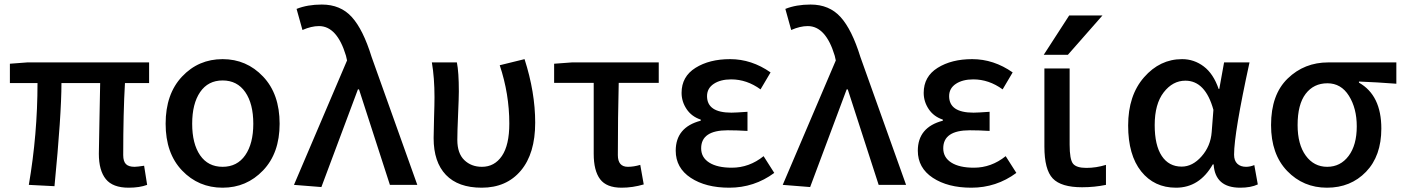

<svg xmlns="http://www.w3.org/2000/svg" viewBox="-20 -830 6302 862"><path d="M557.6 12.7Q486.3 12.7 455.1 -25.9Q423.8 -64.5 423.8 -139.6Q423.8 -162.1 426.3 -279.8Q428.7 -397.5 429.7 -457H255.9Q255.9 -315.4 224.6 5.9L109.4 0Q148.4 -227.5 148.4 -457H24.4V-543.9L102.5 -549.8H649.4V-457H541Q533.2 -324.2 533.2 -133.8Q533.2 -105.5 545.4 -93.3Q557.6 -81.1 584 -81.1Q595.7 -81.1 627 -85.9L640.6 0Q606.4 12.7 557.6 12.7Z M979.5 12.7Q871.1 12.7 797.4 -64.5Q723.6 -141.6 723.6 -274.4Q723.6 -408.2 797.4 -486.3Q871.1 -564.5 979.5 -564.5Q1086.9 -564.5 1161.1 -486.3Q1235.4 -408.2 1235.4 -274.4Q1235.4 -142.6 1161.1 -64.9Q1086.9 12.7 979.5 12.7ZM1117.2 -274.4Q1117.2 -364.3 1081.1 -416.5Q1044.9 -468.8 979.5 -468.8Q914.1 -468.8 878.4 -416.5Q842.8 -364.3 842.8 -274.4Q842.8 -184.6 878.4 -132.8Q914.1 -81.1 979.5 -81.1Q1044.9 -81.1 1081.1 -133.3Q1117.2 -185.5 1117.2 -274.4Z M1422.9 9.8 1299.8 0 1538.1 -558.6 1533.2 -580.1Q1493.2 -712.9 1412.1 -712.9Q1377.9 -712.9 1337.9 -695.3L1311.5 -790Q1360.4 -809.6 1424.8 -809.6Q1508.8 -809.6 1559.6 -753.4Q1610.4 -697.3 1648.4 -574.2L1853.5 0H1730.5L1591.8 -428.7H1586.9Z M2142.6 12.7Q2037.1 12.7 1981.9 -44.9Q1926.8 -102.5 1926.8 -210Q1926.8 -240.2 1928.7 -301.3Q1930.7 -362.3 1930.7 -393.6Q1930.7 -480.5 1918.9 -549.8H2031.2Q2040 -506.8 2040 -418.9Q2040 -392.6 2036.6 -315.4Q2033.2 -238.3 2033.2 -202.1Q2033.2 -141.6 2064.5 -111.3Q2095.7 -81.1 2143.6 -81.1Q2200.2 -81.1 2233.4 -129.9Q2266.6 -178.7 2266.6 -275.4Q2266.6 -408.2 2223.6 -537.1L2335 -564.5Q2382.8 -416 2382.8 -279.3Q2382.8 -140.6 2318.4 -64Q2253.9 12.7 2142.6 12.7Z M2770.5 12.7Q2703.1 12.7 2674.3 -25.4Q2645.5 -63.5 2645.5 -139.6V-458H2467.8V-543.9L2547.9 -549.8H2937.5V-458H2757.8Q2753.9 -304.7 2753.9 -133.8Q2753.9 -81.1 2798.8 -81.1Q2825.2 -81.1 2854.5 -89.8L2870.1 -2Q2820.3 12.7 2770.5 12.7Z M3253.9 12.7Q3148.4 12.7 3081.1 -31.7Q3013.7 -76.2 3013.7 -153.3Q3013.7 -258.8 3126 -288.1V-293Q3085 -306.6 3062.5 -340.3Q3040 -374 3040 -413.1Q3040 -486.3 3102.5 -525.4Q3165 -564.5 3257.8 -564.5Q3354.5 -564.5 3439.5 -504.9L3394.5 -428.7Q3333 -473.6 3262.7 -473.6Q3214.8 -473.6 3184.6 -453.6Q3154.3 -433.6 3154.3 -398.4Q3154.3 -324.2 3263.7 -324.2Q3281.2 -324.2 3335.9 -328.1V-242.2Q3288.1 -245.1 3247.1 -245.1Q3127.9 -245.1 3127.9 -164.1Q3127.9 -123 3164.1 -100.1Q3200.2 -77.1 3265.6 -77.1Q3343.8 -77.1 3408.2 -128.9L3456.1 -53.7Q3366.2 12.7 3253.9 12.7Z M3617.2 9.8 3494.1 0 3732.4 -558.6 3727.5 -580.1Q3687.5 -712.9 3606.4 -712.9Q3572.3 -712.9 3532.2 -695.3L3505.9 -790Q3554.7 -809.6 3619.1 -809.6Q3703.1 -809.6 3753.9 -753.4Q3804.7 -697.3 3842.8 -574.2L4047.9 0H3924.8L3786.1 -428.7H3781.2Z M4340.8 12.7Q4235.4 12.7 4168 -31.7Q4100.6 -76.2 4100.6 -153.3Q4100.6 -258.8 4212.9 -288.1V-293Q4171.9 -306.6 4149.4 -340.3Q4127 -374 4127 -413.1Q4127 -486.3 4189.5 -525.4Q4252 -564.5 4344.7 -564.5Q4441.4 -564.5 4526.4 -504.9L4481.4 -428.7Q4419.9 -473.6 4349.6 -473.6Q4301.8 -473.6 4271.5 -453.6Q4241.2 -433.6 4241.2 -398.4Q4241.2 -324.2 4350.6 -324.2Q4368.2 -324.2 4422.9 -328.1V-242.2Q4375 -245.1 4334 -245.1Q4214.8 -245.1 4214.8 -164.1Q4214.8 -123 4251 -100.1Q4287.1 -77.1 4352.5 -77.1Q4430.7 -77.1 4495.1 -128.9L4543 -53.7Q4453.1 12.7 4340.8 12.7Z M4780.3 -760.7H4929.7L4774.4 -584H4666ZM4782.2 -180.7Q4782.2 -114.3 4797.4 -95.2Q4812.5 -76.2 4857.4 -76.2Q4901.4 -76.2 4945.3 -89.8V0Q4893.6 10.7 4837.9 10.7Q4744.1 10.7 4706.5 -28.8Q4668.9 -68.4 4668.9 -171.9V-522.5H4782.2Z M5259.8 12.7Q5162.1 12.7 5103.5 -60.5Q5044.9 -133.8 5044.9 -266.6Q5044.9 -401.4 5116.2 -482.9Q5187.5 -564.5 5287.1 -564.5Q5340.8 -564.5 5384.3 -531.7Q5427.7 -499 5451.2 -430.7H5454.1L5475.6 -549.8H5589.8Q5520.5 -232.4 5520.5 -135.7Q5520.5 -108.4 5535.2 -94.7Q5549.8 -81.1 5574.2 -81.1Q5592.8 -81.1 5611.3 -88.9L5627 -2Q5595.7 12.7 5547.9 12.7Q5435.5 12.7 5428.7 -91.8H5424.8Q5365.2 12.7 5259.8 12.7ZM5285.2 -82Q5334 -82 5374.5 -127.9Q5415 -173.8 5419.9 -236.3L5427.7 -336.9Q5391.6 -467.8 5301.8 -467.8Q5245.1 -467.8 5204.6 -415.5Q5164.1 -363.3 5164.1 -268.6Q5164.1 -177.7 5195.8 -129.9Q5227.5 -82 5285.2 -82Z M5686.5 -268.6Q5686.5 -405.3 5761.2 -477.5Q5835.9 -549.8 5943.4 -549.8H6249V-454.1Q6160.2 -460.9 6081.1 -463.9V-459Q6181.6 -402.3 6181.6 -252.9Q6181.6 -129.9 6112.8 -58.6Q6043.9 12.7 5937.5 12.7Q5831.1 12.7 5758.8 -62.5Q5686.5 -137.7 5686.5 -268.6ZM6071.3 -262.7Q6071.3 -343.8 6036.1 -399.9Q6001 -456.1 5939.5 -456.1Q5877.9 -456.1 5841.8 -408.7Q5805.7 -361.3 5805.7 -268.6Q5805.7 -181.6 5842.3 -131.3Q5878.9 -81.1 5938.5 -81.1Q5998 -81.1 6034.7 -129.9Q6071.3 -178.7 6071.3 -262.7Z"/></svg>

Font: Gen Shin Gothic Medium
Style: Regular
Weight: 500
Designer: [Source Han Sans]
Ryoko NISHIZUKA  (kana & ideographs); Paul D. Hunt (Latin, Greek & Cyrillic); Wenlong ZHANG  (bopomofo
Version: Version 1.002.20150607